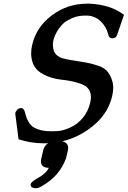

<svg xmlns="http://www.w3.org/2000/svg" viewBox="-20 -737 683 1026"><path d="M207 255.4Q187 269 169.9 269Q157.7 269 147.5 261.7Q142.6 253.9 144 246.6Q145.5 240.7 152.3 234.9Q166 223.1 180.7 215.3Q227.5 189.9 240.7 159.7Q199.2 159.7 198.7 125.5Q198.7 117.7 201.2 107.9L210.4 67.9Q216.3 41.5 236.8 28.3Q221.2 28.8 213.9 28.8Q144 28.8 79.1 7.3L62 -126Q62 -127 61.5 -128.4Q61.5 -131.3 62.5 -135.7Q64 -141.1 71.8 -150.4Q79.6 -159.7 95.7 -159.7Q107.9 -156.2 112.8 -139.2Q127.4 -74.2 163.1 -54.7Q197.8 -35.6 252.4 -35.6Q253.9 -35.6 255.4 -35.6Q257.8 -35.6 260.7 -35.6Q272.5 -35.6 293 -37.1Q318.4 -39.1 355.5 -55.7Q393.1 -72.3 421.9 -106.4Q450.7 -140.1 462.4 -189.5L463.4 -194.8Q465.8 -207.5 465.8 -218.8Q465.8 -252 443.4 -272Q429.2 -284.2 394 -294.9Q359.4 -305.7 306.2 -311.5Q252.9 -317.4 210 -340.8Q166 -364.3 153.3 -406.2Q146.5 -428.7 146.5 -452.6Q146.5 -474.1 151.9 -497.1Q173.8 -592.3 256.8 -654.8Q339.8 -717.3 443.8 -717.3H459Q570.8 -712.4 642.6 -657.7L605.5 -549.8Q599.6 -532.2 580.1 -532.2H577.6Q563 -533.2 558.6 -552.2Q548.3 -594.2 518.1 -623Q487.8 -651.9 445.8 -653.8H438.5Q397 -653.8 367.7 -641.1Q338.4 -628.4 322.8 -615.7Q308.1 -602.5 295.9 -585.9Q283.7 -569.3 275.9 -551.8Q268.1 -534.2 264.6 -518.6Q261.2 -502.9 263.2 -487.8Q265.6 -458 281.7 -443.8Q298.3 -429.7 313 -425.8Q327.6 -421.9 344.7 -418.5Q361.8 -416 383.8 -412.1Q406.7 -408.2 437 -403.3Q467.3 -398.4 504.9 -385.7Q543 -373 559.6 -347.7Q576.2 -323.2 582.5 -293.9Q585 -282.2 585 -268.6Q585 -248.5 579.6 -224.1Q554.7 -115.7 449.7 -43.5Q395 -5.9 340.8 10.3Q326.2 14.6 312.5 18.1Q343.8 24.9 344.2 53.2Q344.2 60.1 342.3 67.9L333 108.4Q297.9 204.1 207 255.4Z"/></svg>

Font: Caudex
Style: Bold
Weight: 700
Italic angle: -13°
Version: Version 1.04